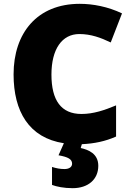

<svg xmlns="http://www.w3.org/2000/svg" viewBox="-20 -744 689 1004"><path d="M494 123C494 59 442 39 402 30L408 10C473 7 531 -5 587 -30V-193C527 -168 469 -148 406 -148C300 -148 249 -219 249 -354C249 -487 304 -566 395 -566C455 -566 507 -547 559 -522L618 -674C545 -709 466 -724 397 -724C174 -724 51 -571 51 -355C51 -162 131 -23 314 5L286 68C337 77 357 89 357 112C357 129 342 140 317 140C295 140 274 136 252 129V223C276 232 314 240 360 240C441 240 494 194 494 123Z"/></svg>

Font: Noto Sans Lao UI Blk
Style: Regular
Weight: 900
Designer: Monotype Design Team
Foundry: Monotype Imaging Inc.
Version: Version 2.000